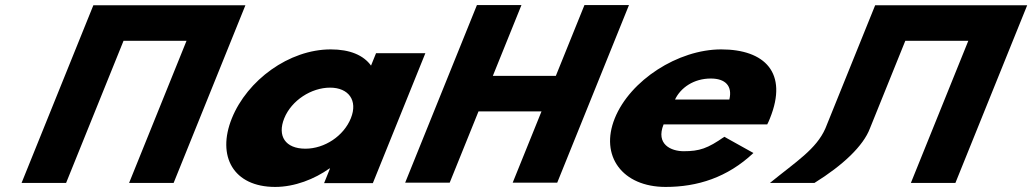

<svg xmlns="http://www.w3.org/2000/svg" viewBox="-20 -723 4075 758"><path d="M467.7 -561.9H716.4L489.7 -0.9H665.5L948.8 -702.1H773H524.3H348.5L65.2 -0.9H241Z M895.4 -256C834.8 -106 901.4 15 1066.4 15C1143.4 15 1222 -16 1280.7 -58H1282.9L1259.5 0H1452L1659.3 -513H1464.6L1444.8 -464C1415.1 -505 1361.7 -528 1285.8 -528C1120.8 -528 956 -406 895.4 -256ZM1102.2 -256C1130.9 -327 1209.4 -377 1283.1 -377C1355.7 -377 1393.8 -327 1365.1 -256C1336.8 -186 1261.6 -136 1185.7 -136C1106.5 -136 1073.9 -186 1102.2 -256Z M1869.1 -283.2H2117.8L2004.1 -1.9H2179.9L2463.2 -703.1H2287.4L2174.4 -423.5H1925.7L2038.7 -703.1H1862.9L1579.6 -1.9H1755.4Z M3009 -232C3012.5 -238 3017 -249 3019.8 -256C3092.5 -436 2998.8 -528 2827.2 -528C2656.7 -528 2467.7 -406 2407.1 -256C2346.9 -107 2437.3 15 2607.8 15C2733.2 15 2851.5 -22 2954.5 -119L2839.6 -183C2773.7 -137 2741.8 -126 2679.1 -126C2629.6 -126 2567.9 -153 2599.8 -232ZM2644.9 -330C2667.2 -377 2719.1 -413 2786.2 -413C2843.4 -413 2872.4 -384 2859.4 -330Z M3414.3 -215.9 3554.1 -561.9H3802.8L3576.1 -0.9H3751.9L4035.2 -702.1H3859.4H3610.7H3435L3238.5 -215.9C3202.7 -134.3 3123 -85 3019.8 -0.9H3195.6C3307.9 -70.6 3388.4 -147.1 3414.3 -215.9Z"/></svg>

Font: Hussar
Style: BdWideOblFour
Weight: 700
Foundry: Cannot Into Space Fonts
Version: Version 2.00